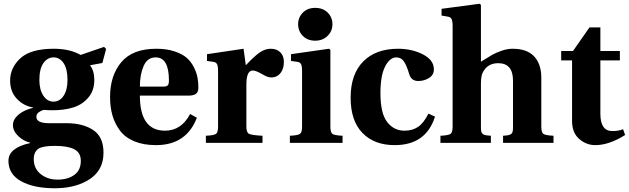

<svg xmlns="http://www.w3.org/2000/svg" viewBox="-20 -762 3354 1024"><path d="M25 96Q25 26 141 1V-1Q106 -9 77.5 -36Q49 -63 49 -95Q49 -125 78 -150Q107 -175 156 -187V-189Q106 -197 70 -235Q34 -273 34 -332Q34 -401 89 -451.5Q144 -502 267 -502Q353 -502 410 -469L535 -512L546 -501L526 -426L460 -414Q483 -384 483 -336Q483 -279 451 -241.5Q419 -204 371 -189Q323 -174 260 -174Q233 -174 214 -176Q200 -173 187 -163.5Q174 -154 174 -139Q174 -105 241 -105H334Q422 -105 477 -68.5Q532 -32 532 52Q532 156 439 205Q370 242 272 242Q160 242 92.5 204.5Q25 167 25 96ZM160 86Q160 137 197 166.5Q234 196 287 196Q341 196 376 171Q411 146 411 96Q411 52 376 34Q341 16 273 16Q208 16 185 31Q160 49 160 86ZM190 -335Q190 -284 211 -252Q232 -220 265 -220Q299 -220 319.5 -251.5Q340 -283 340 -336Q340 -395 319 -425.5Q298 -456 266 -456Q233 -456 211.5 -425.5Q190 -395 190 -335Z M567 -245Q567 -359 627 -430.5Q687 -502 814 -502Q869 -502 911 -488Q953 -474 976.5 -453Q1000 -432 1014.5 -402.5Q1029 -373 1033.5 -347.5Q1038 -322 1038 -294Q1038 -271 1025 -261.5Q1012 -252 984 -252H726Q726 -65 860 -65Q947 -65 994 -154L1030 -134Q974 12 812 12Q745 12 696 -8.5Q647 -29 619.5 -66Q592 -103 579.5 -147Q567 -191 567 -245ZM726 -300H850Q868 -300 874.5 -306.5Q881 -313 881 -333Q881 -456 810 -456Q766 -456 746 -410Q726 -364 726 -300Z M1078 0V-38Q1121 -40 1132 -48Q1143 -56 1143 -87V-381Q1143 -410 1137.5 -420Q1132 -430 1119 -432L1084 -437V-473L1279 -502L1291 -414Q1337 -463 1365.5 -482.5Q1394 -502 1424 -502Q1456 -502 1475 -483Q1494 -464 1494 -432Q1494 -397 1478 -375Q1459 -349 1427 -349Q1407 -349 1381 -365Q1345 -386 1328 -386Q1294 -386 1294 -311V-87Q1294 -56 1307.5 -48.5Q1321 -41 1380 -38V0Z M1570 -633Q1570 -669 1595 -694.5Q1620 -720 1661 -720Q1702 -720 1727.5 -695Q1753 -670 1753 -633Q1753 -596 1727 -570.5Q1701 -545 1661 -545Q1620 -545 1595 -570.5Q1570 -596 1570 -633ZM1526 0V-38Q1569 -40 1580 -48Q1591 -56 1591 -87V-381Q1591 -410 1585.5 -420Q1580 -430 1567 -432L1532 -437V-473L1735 -502L1742 -496V-87Q1742 -56 1753 -48Q1764 -40 1807 -38V0Z M1850 -241Q1850 -367 1918 -435Q1985 -502 2103 -502Q2177 -502 2235.5 -472Q2294 -442 2294 -392Q2294 -362 2268 -346Q2242 -330 2211 -330Q2174 -330 2163 -365Q2149 -413 2134 -434.5Q2119 -456 2094 -456Q2059 -456 2034 -407.5Q2009 -359 2009 -265Q2009 -157 2045 -111Q2081 -65 2137 -65Q2180 -65 2210 -85.5Q2240 -106 2265 -156L2300 -140Q2252 12 2085 12Q1976 12 1913 -53Q1850 -118 1850 -241Z M2329 0V-38Q2372 -40 2383 -48Q2394 -56 2394 -87V-621Q2394 -649 2388.5 -660Q2383 -671 2370 -673L2335 -679V-715L2538 -742L2545 -736V-433Q2585 -458 2605 -469.5Q2625 -481 2655.5 -491.5Q2686 -502 2714 -502Q2791 -502 2829 -461Q2867 -420 2867 -347V-87Q2867 -56 2878 -48Q2889 -40 2932 -38V0H2663V-38L2684 -40Q2701 -42 2708.5 -49.5Q2716 -57 2716 -80V-332Q2716 -425 2637 -425Q2580 -425 2555 -376Q2545 -356 2545 -317V-80Q2545 -57 2552.5 -49.5Q2560 -42 2577 -40L2598 -38V0Z M2973 -440V-490H3036L3124 -616H3182V-490H3286V-440H3182V-155Q3182 -63 3246 -63Q3280 -63 3303 -73L3314 -42Q3228 12 3155 12Q3107 12 3069 -21Q3031 -54 3031 -117V-440Z"/></svg>

Font: Heuristica
Style: Bold
Weight: 700
Version: Version 1.0.2